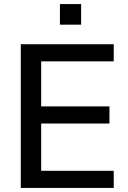

<svg xmlns="http://www.w3.org/2000/svg" viewBox="-20 -922 629 942"><path d="M82 0V-705H538V-621H182V-400H517V-316H182V-84H538V0ZM274 -801V-902H378V-801Z"/></svg>

Font: Nunito Sans SemiBold
Style: Regular
Weight: 600
Designer: Vernon Adams
Foundry: Vernon Adams
Version: Version 3.101; ttfautohint (v1.8.4.7-5d5b);gftools[0.9.27]